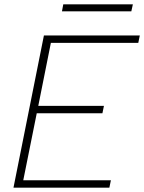

<svg xmlns="http://www.w3.org/2000/svg" viewBox="-20 -863 663 883"><path d="M616 -666H214L156 -376H458L451 -342H149L87 -34H490L483 0H42L182 -700H623ZM271 -843H591L584 -811H265Z"/></svg>

Font: Albert Sans ExtraLight
Style: Italic
Weight: 250
Italic angle: -11.25°
Designer: Andreas Rasmussen
Foundry: a.Foundry
Version: Version 1.025